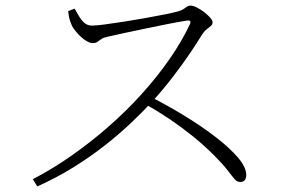

<svg xmlns="http://www.w3.org/2000/svg" viewBox="-20 -696 1040 690"><path d="M225 -656 248 -665Q255 -654 263 -639.5Q271 -625 282.5 -614.5Q294 -604 310 -604Q325 -604 355.5 -608Q386 -612 424.5 -618Q463 -624 502 -631Q541 -638 573.5 -644.5Q606 -651 623 -656Q633 -659 639.5 -663.5Q646 -668 652 -672Q658 -676 664 -676Q673 -676 686.5 -669.5Q700 -663 713 -653Q726 -643 735 -633Q744 -623 744 -616Q744 -608 737.5 -602.5Q731 -597 722.5 -590.5Q714 -584 707 -573Q690 -545 663 -505Q636 -465 601.5 -420Q567 -375 527 -331Q492 -293 448.5 -252Q405 -211 353 -170.5Q301 -130 241 -93Q181 -56 114 -26L98 -52Q169 -89 237.5 -137Q306 -185 370 -241Q434 -297 489.5 -358.5Q545 -420 589.5 -484Q634 -548 663 -610Q669 -625 651 -622Q620 -617 579.5 -609Q539 -601 498.5 -592.5Q458 -584 423 -576.5Q388 -569 367 -564Q352 -561 344 -555.5Q336 -550 330 -545.5Q324 -541 313 -541Q302 -541 287 -551Q272 -561 259.5 -575Q247 -589 241 -599Q237 -606 232 -620.5Q227 -635 225 -656ZM502 -322 523 -347Q584 -316 644.5 -279Q705 -242 755 -203.5Q805 -165 835 -130Q865 -95 865 -67Q865 -56 860 -49Q855 -42 843 -42Q832 -42 822.5 -53Q813 -64 797 -85Q781 -106 750 -137Q711 -176 671 -208Q631 -240 589.5 -268Q548 -296 502 -322Z"/></svg>

Font: Noto Serif SC
Style: Regular
Weight: 200
Designer: Ryoko NISHIZUKA 西塚涼子 (kana & ideographs); Frank Grießhammer (Latin, Greek & Cyrillic); Wenlong ZHANG 张文龙 (bopomofo); San
Foundry: Adobe
Version: Version 2.001;hotconv 1.1.0;makeotfexe 2.6.0